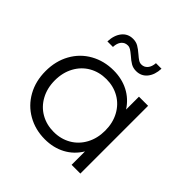

<svg xmlns="http://www.w3.org/2000/svg" viewBox="-188 -889 1054 1054"><g transform="rotate(45 339.0 -361.5)"><path d="M579 -526V0H511V-104Q479 -51 426.5 -23Q374 5 308 5Q234 5 174 -29Q114 -63 80 -124Q46 -185 46 -263Q46 -341 80 -402Q114 -463 174 -496.5Q234 -530 308 -530Q372 -530 423.5 -503.5Q475 -477 508 -426V-526ZM509 -263Q509 -323 483.5 -370Q458 -417 413.5 -442.5Q369 -468 314 -468Q258 -468 213.5 -442.5Q169 -417 143.5 -370Q118 -323 118 -263Q118 -203 143.5 -156Q169 -109 213.5 -83.5Q258 -58 314 -58Q369 -58 413.5 -83.5Q458 -109 483.5 -156Q509 -203 509 -263ZM317 -654Q299 -669 288.5 -675.5Q278 -682 266 -682Q243 -682 229 -665Q215 -648 214 -618H171Q173 -668 197 -698Q221 -728 261 -728Q284 -728 301.5 -718Q319 -708 342 -688Q358 -674 369 -667Q380 -660 392 -660Q414 -660 428 -676.5Q442 -693 444 -722H487Q485 -673 461 -643.5Q437 -614 397 -614Q374 -614 356 -624.5Q338 -635 317 -654Z"/></g></svg>

Font: CMG Sans
Style: Regular
Weight: 400
Designer: Julieta Ulanovsky
Foundry: Julieta Ulanovsky
Version: Version 7.200